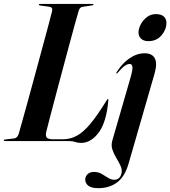

<svg xmlns="http://www.w3.org/2000/svg" viewBox="-32 -720 870 980"><path d="M322 0H-7Q-12.5 0 -12.5 -3.5Q-12.5 -7.5 -6 -8L40.5 -13.5Q56.5 -15.5 63.5 -37Q70 -59.5 83.5 -107.8Q97 -156 114.5 -219.8Q132 -283.5 150.5 -352Q169 -420.5 186.2 -483.8Q203.5 -547 216.2 -594.8Q229 -642.5 234 -663.5Q238 -683.5 220 -685.5L173 -692Q166.5 -692.5 166.5 -696Q166.5 -700 172 -700H440Q445 -700 445 -697Q445 -693.5 438.5 -692.5L388.5 -685Q374.5 -683 369 -663Q362.5 -642 349.8 -595.2Q337 -548.5 320.2 -486.2Q303.5 -424 285.5 -356.8Q267.5 -289.5 251 -227.2Q234.5 -165 222.2 -117.8Q210 -70.5 204.5 -49Q199 -26.5 206.8 -17.8Q214.5 -9 240 -9H287Q327.5 -9 361.2 -27.8Q395 -46.5 430.5 -89.5Q466 -132.5 511.5 -206.5Q516 -214.5 518.5 -214.5Q522 -214.5 521 -207Q511 -95.5 471.5 -43Q432 9.5 381.5 9.5Q365.5 9.5 352.5 4.8Q339.5 0 322 0ZM725.5 -510Q701 -510 688 -522.5Q675 -535 675 -554.5Q675 -574 686.5 -595.8Q698 -617.5 718 -632.8Q738 -648 763 -648Q792 -648 804.8 -635.2Q817.5 -622.5 817.5 -603.5Q817.5 -569.5 792.5 -539.8Q767.5 -510 725.5 -510ZM756.5 -343 624.5 114.5Q605.5 181 566 210.8Q526.5 240.5 469.5 240.5Q435 240.5 419 228Q403 215.5 403 196Q403 181 415 169.2Q427 157.5 447.5 157.5Q469.5 157.5 486.8 167.5Q504 177.5 519.5 187.5Q535 197.5 551.5 197.5Q565 197.5 574.8 189.5Q584.5 181.5 588.5 163Q592 145 583 125.8Q574 106.5 561.5 86Q549 65.5 541.8 43.8Q534.5 22 541 -1.5L633.5 -321.5Q645.5 -363 644 -378.2Q642.5 -393.5 629.5 -393.5Q619 -393.5 605.5 -384.5Q592 -375.5 569.5 -349.5Q565 -344.5 562.5 -345Q559.5 -345.5 563.5 -352Q591 -396 628.5 -422Q666 -448 706.5 -448Q744.5 -448 758.2 -422.2Q772 -396.5 756.5 -343Z"/></svg>

Font: Fraunces 144pt SemiBold
Style: Italic
Weight: 600
Italic angle: -16°
Version: Version 1.000;[0bf87f6ff]